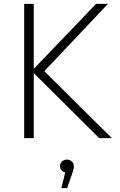

<svg xmlns="http://www.w3.org/2000/svg" viewBox="-20 -720 626 1001"><path d="M106 0H156V-339L497 0H563L211 -349L543 -700H481L156 -361V-700H106ZM300 261H330L356 186C362 171 365 158 365 146C365 129 351 112 329 112C308 112 293 127 293 146C293 162 304 175 320 179Z"/></svg>

Font: Chess Sans Light
Style: Regular
Weight: 300
Designer: Wolf Bōese
Foundry: Wolf Bōese
Version: Version 7.223;Glyphs 3.3 (3306)